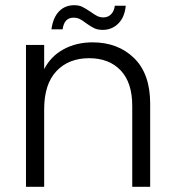

<svg xmlns="http://www.w3.org/2000/svg" viewBox="-20 -719 673 739"><path d="M558 -320V0H489V-312Q489 -401 444.5 -448Q400 -495 323 -495Q244 -495 197 -445Q150 -395 150 -298V0H80V-546H150V-453Q176 -503 225 -529.5Q274 -556 336 -556Q434 -556 496 -495.5Q558 -435 558 -320ZM178 -606Q184 -651 207 -675Q230 -699 266 -699Q284 -699 297 -692.5Q310 -686 328 -674Q343 -663 354 -657.5Q365 -652 378 -652Q395 -652 407 -663.5Q419 -675 422 -697H464Q460 -653 435.5 -628.5Q411 -604 375 -604Q356 -604 342.5 -610.5Q329 -617 311 -630Q297 -641 286.5 -646Q276 -651 263 -651Q227 -651 221 -606Z"/></svg>

Font: Poppins-tnum Light
Style: Regular
Weight: 300
Designer: Ninad Kale (Devanagari), Jonny Pinhorn (Latin)
Foundry: Indian Type Foundry
Version: Version 4.004